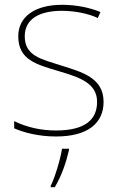

<svg xmlns="http://www.w3.org/2000/svg" viewBox="-20 -558 498 799"><path d="M411 -134C411 -235 321 -258 233 -286C152 -312 83 -325 83 -407C83 -478 142 -513 238 -513C291 -513 350 -501 387 -483L398 -508C356 -525 301 -538 238 -538C126 -538 56 -489 56 -407C56 -309 131 -290 224 -262C312 -236 384 -212 384 -134C384 -60 334 -15 213 -15C151 -15 92 -28 39 -54V-24C77 -7 140 10 213 10C345 10 411 -45 411 -134ZM267 67V61H238C232 104 207 185 191 215V221H208C236 174 255 119 267 67Z"/></svg>

Font: Noto Sans Canadian Aboriginal Thin
Style: Regular
Weight: 100
Designer: Monotype Design Team, Typotheque's Kevin King
Foundry: Monotype Imaging Inc.
Version: Version 2.004